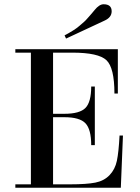

<svg xmlns="http://www.w3.org/2000/svg" viewBox="-20 -881 659 901"><path d="M424 -834Q446 -861 466 -861Q504 -861 504 -828Q504 -799 470 -784L290 -700L283 -715Q330 -740 349.5 -757Q369 -774 374.5 -778.5Q380 -783 390 -794.5Q400 -806 402 -808Q404 -810 414 -822ZM52 0V-16H125V-634H52V-650H533V-442H517Q517 -563 479.5 -598.5Q442 -634 319 -634H229V-347H282Q354 -347 381 -374.5Q408 -402 408 -475H425V-200H408Q408 -274 381 -302.5Q354 -331 282 -331H229V-16H310Q386 -16 427 -24Q468 -32 494 -59Q520 -86 528.5 -126.5Q537 -167 541 -245H557L547 0Z"/></svg>

Font: Elsie Swash Caps
Style: Regular
Weight: 400
Designer: Alejandro Inler
Foundry: Alejandro Inler
Version: 1.003